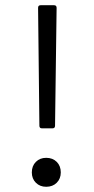

<svg xmlns="http://www.w3.org/2000/svg" viewBox="-20 -720 359 736"><path d="M131 -238 126 -690Q126 -700 136 -700H187Q197 -700 197 -690L191 -238Q191 -228 181 -228H141Q131 -228 131 -238ZM157 -115Q182 -115 197.5 -99.5Q213 -84 213 -59Q213 -35 197.5 -19.5Q182 -4 157 -4Q133 -4 117.5 -19.5Q102 -35 102 -59Q102 -84 117.5 -99.5Q133 -115 157 -115Z"/></svg>

Font: Barlow GEO
Style: Regular
Weight: 400
Designer: Jeremy Tribby
Foundry: Tribby Type
Version: Version 1.408